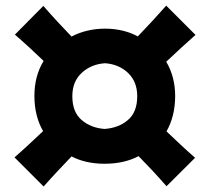

<svg xmlns="http://www.w3.org/2000/svg" viewBox="-20 -701 756 692"><path d="M580.1 -29.8Q554.7 -59.1 529.3 -86.2Q503.9 -113.3 479.5 -138.2Q427.2 -110.8 356.9 -110.8Q289.1 -110.8 237.8 -137.2Q213.9 -112.3 188.5 -85.2Q163.1 -58.1 137.2 -28.8L32.2 -133.8Q59.6 -157.7 85.4 -181.6Q111.3 -205.6 135.3 -228.5Q120.1 -254.4 112.1 -286.4Q104 -318.4 104 -355.5Q104 -427.2 137.2 -481.4Q113.3 -504.4 87.4 -528.3Q61.5 -552.2 33.7 -576.2L136.2 -679.7Q162.1 -649.9 187.7 -622.3Q213.4 -594.7 237.8 -569.3Q263.7 -583 294.2 -590.3Q324.7 -597.7 358.9 -597.7Q424.8 -597.7 476.6 -569.8Q501 -595.2 526.9 -623Q552.7 -650.9 579.1 -680.7L684.6 -575.2Q656.2 -550.3 629.9 -525.9Q603.5 -501.5 579.1 -478.5Q594.7 -452.6 603 -421.4Q611.3 -390.1 611.3 -355.5Q611.3 -318.4 603.3 -286.1Q595.2 -253.9 580.1 -227.5Q603.5 -205.1 629.4 -180.9Q655.3 -156.7 683.1 -132.3ZM356.9 -236.3Q407.2 -239.7 440.9 -268.3Q474.6 -296.9 474.6 -354.5Q474.6 -406.7 441.4 -438.2Q408.2 -469.7 358.4 -473.1Q308.6 -469.7 274.7 -438.5Q240.7 -407.2 240.7 -354.5Q240.7 -296.9 274.4 -268.3Q308.1 -239.7 356.9 -236.3Z"/></svg>

Font: Pinar-DS2-FD Bold
Style: Regular
Weight: 700
Designer: Amin Abedi
Version: Version 3.000